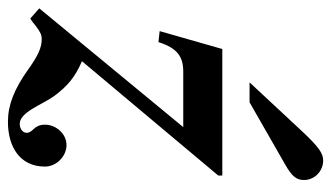

<svg xmlns="http://www.w3.org/2000/svg" viewBox="-234 -546 815 472"><g transform="rotate(90 173.0 -309.5)"><path d="M13 -295 40 -292C55 -339 76 -353 113 -353H249L-43 1L-18 23C-11 19 -5 14 1 9C16 -2 22 -5 33 -5C53 -5 72 3 107 28C156 63 195 78 236 78C297 78 346 49 346 -13C346 -41 321 -66 293 -66C266 -66 243 -41 243 -13C243 15 263 16 263 32C263 41 254 49 241 49C212 49 194 -6 173 -35C148 -69 126 -87 87 -104L368 -439V-449H57ZM188 -516 340 -603C370 -620 379 -631 379 -650C379 -676 357 -697 331 -697C313 -697 297 -685 261 -647L139 -516Z"/></g></svg>

Font: XITS
Style: Bold Italic
Weight: 700
Italic angle: -16.33°
Designer: MicroPress Inc., with final additions and corrections provided by Coen Hoffman, Elsevier (retired)
Version: Version 1.105